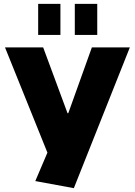

<svg xmlns="http://www.w3.org/2000/svg" viewBox="-20 -787 703 1001"><path d="M164 157 257 -61 239 38 6 -540H205L332 -197H336L459 -540H657L365 194ZM295 -767V-605H179V-767ZM487 -767V-605H370V-767Z"/></svg>

Font: Pathway Extreme ExtraBold
Style: Regular
Weight: 800
Designer: Eduardo Rodriguez Tunni
Foundry: Eduardo Rodriguez Tunni
Version: Version 1.001;gftools[0.9.26]